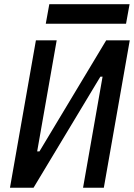

<svg xmlns="http://www.w3.org/2000/svg" viewBox="-20 -883 630 903"><path d="M26.9 0 148.9 -693.4H246.6L154.8 -170.9H165.5L479.5 -693.4H590.3L468.3 0H370.6L462.4 -522.5H452.1L137.7 0ZM195.3 -771.5 211.9 -863.3H589.4L572.8 -771.5Z"/></svg>

Font: Cascadia Mono PL
Style: Italic
Weight: 400
Italic angle: -10°
Monospace: yes
Designer: Aaron Bell
Foundry: Saja Typeworks
Version: Version 2404.023; ttfautohint (v1.8.4)